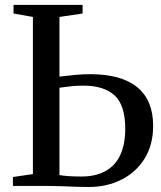

<svg xmlns="http://www.w3.org/2000/svg" viewBox="-20 -763 662 788"><path d="M343.5 4.5Q323.5 4.5 293 3.5Q262.5 2.5 230.5 1.2Q198.5 0 172.5 0H33V-36.5L115 -48.5V-693.5L35.5 -707.5V-743H319V-707.5L224 -693.5V-448.5Q255 -452.5 287 -455.5Q319 -458.5 350.5 -458.5Q478 -458.5 543.2 -405Q608.5 -351.5 608.5 -247Q608.5 -168.5 573.5 -112.2Q538.5 -56 478.8 -25.8Q419 4.5 343.5 4.5ZM313.5 -38.5Q373 -38.5 413.2 -61Q453.5 -83.5 473.8 -127.2Q494 -171 494 -234.5Q494 -331.5 450.2 -371.5Q406.5 -411.5 323 -411.5Q296 -411.5 271.8 -409Q247.5 -406.5 224 -403V-44.5Q237.5 -42 261 -40.2Q284.5 -38.5 313.5 -38.5Z"/></svg>

Font: Merriweather 72pt
Style: Regular
Weight: 400
Version: Version 2.100